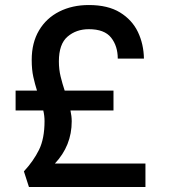

<svg xmlns="http://www.w3.org/2000/svg" viewBox="-20 -741 686 763"><path d="M431 -381V-302H260Q265 -279 265 -259Q265 -162 198 -91H558V2H95L75 -60Q113 -101 135 -145.5Q157 -190 157 -260Q157 -281 152 -302H42V-381H127Q119 -406 112.5 -435Q106 -464 106 -503Q106 -571 135 -620Q164 -669 215.5 -695Q267 -721 333 -721Q409 -721 457 -691.5Q505 -662 528 -614Q551 -566 552 -508H448Q448 -558 421.5 -591.5Q395 -625 333 -625Q283 -625 248.5 -595.5Q214 -566 214 -497Q214 -465 221 -436.5Q228 -408 237 -381Z"/></svg>

Font: Poppins Medium
Style: Regular
Weight: 500
Designer: Ninad Kale (Devanagari), Jonny Pinhorn (Latin)
Version: Version 5.002